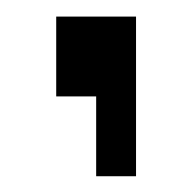

<svg xmlns="http://www.w3.org/2000/svg" viewBox="-20 -118 235 235"><path d="M48.8 0V-97.7H146.5V97.7H97.7V0Z"/></svg>

Font: BabelStone Runic Beorhtric
Style: Regular
Weight: 400
Designer: Andrew West
Foundry: BabelStone
Version: Version 7.004;November 9, 2023